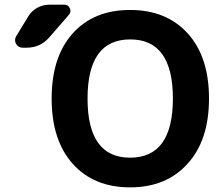

<svg xmlns="http://www.w3.org/2000/svg" viewBox="-20 -806 940 815"><path d="M776.4 -111.3Q686.5 -10.7 532.2 -10.7Q377.9 -10.7 288.6 -110.8Q199.2 -210.9 199.2 -387.7Q199.2 -564.5 288.6 -664.1Q377.9 -763.7 532.2 -763.7Q686.5 -763.7 776.9 -664.1Q867.2 -564.5 867.2 -387.7Q867.2 -210.9 776.4 -111.3ZM100.6 -737.3Q114.3 -759.8 138.2 -772.9Q162.1 -786.1 188.5 -786.1H252.9Q269.5 -786.1 276.4 -771Q283.2 -755.9 272.5 -743.2L188.5 -646.5Q150.4 -603.5 92.8 -603.5H76.2Q57.6 -603.5 47.9 -620.1Q43.9 -627.9 43.9 -635.7Q43.9 -644.5 48.8 -652.3ZM532.2 -136.7Q713.9 -136.7 713.9 -387.7Q713.9 -638.7 532.7 -638.7Q351.6 -638.7 351.6 -387.7Q351.6 -136.7 532.2 -136.7Z"/></svg>

Font: Gen Jyuu Gothic Bold
Style: Bold
Weight: 700
Designer: [Source Han Sans]
Ryoko NISHIZUKA  (kana & ideographs); Paul D. Hunt (Latin, Greek & Cyrillic); Wenlong ZHANG  (bopomofo
Version: Version 1.002.20150607